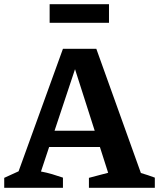

<svg xmlns="http://www.w3.org/2000/svg" viewBox="-22 -889 753 909"><path d="M645 -70Q662 -65 678.5 -59.5Q695 -54 711 -48V0H399V-47L490 -71L317 -612H350L172 -77Q199 -72 224.5 -64.5Q250 -57 276 -48V0H-2V-47L66 -78L276 -658H434ZM167 -193V-270H534V-193ZM213 -781V-869H494V-781Z"/></svg>

Font: Piazzolla 24pt
Style: Bold
Weight: 700
Designer: Juan Pablo del Peral
Foundry: Huerta Tipografica
Version: Version 2.005